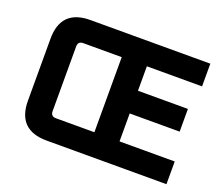

<svg xmlns="http://www.w3.org/2000/svg" viewBox="-114 -862 1204 1033"><g transform="rotate(20 488.0 -345.0)"><path d="M72 -168V-522Q72 -690 240 -690H926V-560H610V-420H896V-290H610V-130H926V0H240Q72 0 72 -168ZM216 -160Q216 -130 246 -130H466V-560H246Q216 -560 216 -530Z"/></g></svg>

Font: Oxanium ExtraLight
Style: Bold
Weight: 700
Version: Version 2.000